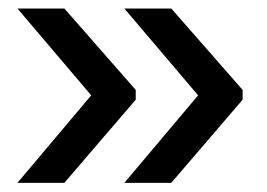

<svg xmlns="http://www.w3.org/2000/svg" viewBox="-20 -460 611 440"><path d="M189 -241.5 20 -440.5H127.5L291 -254V-231.5L127.5 -41H20ZM434 -241.5 265 -440.5H372.5L536 -254V-231.5L372.5 -41H265Z"/></svg>

Font: Anek Gujarati SemiExpanded Medium
Style: Regular
Weight: 500
Width: 6
Designer: Mrunmayee Ghaisas (Gujarati), Yesha Goshar (Latin)
Foundry: Ek Type
Version: Version 1.003